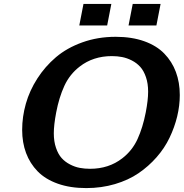

<svg xmlns="http://www.w3.org/2000/svg" viewBox="-20 -940 943 986"><path d="M783.2 -809.1H640.1L661.6 -919.9H804.7ZM530.3 -809.1H387.2L408.7 -919.9H551.8ZM256.3 -255.4Q256.3 -213.4 267.6 -180.7Q278.8 -147.9 296.6 -128.2Q314.5 -108.4 339.6 -95.5Q364.7 -82.5 389.6 -77.9Q414.6 -73.2 442.4 -73.2Q538.6 -73.2 607.9 -127Q659.2 -166.5 686.3 -225.8Q713.4 -285.2 728.5 -362.8Q740.7 -426.3 740.7 -469.2Q740.7 -511.2 729.5 -543.9Q718.3 -576.7 700.2 -596.7Q682.1 -616.7 657.2 -629.4Q632.3 -642.1 607.4 -647Q582.5 -651.9 554.7 -651.9Q458.5 -651.9 389.2 -598.1Q337.9 -558.6 310.5 -499Q283.2 -439.5 268.6 -362.8Q256.3 -298.3 256.3 -255.4ZM93.8 -272.9Q93.8 -340.3 112.8 -407.5Q131.8 -474.6 171.6 -536.6Q211.4 -598.6 267.3 -646.2Q323.2 -693.8 402.6 -722.4Q481.9 -751 574.2 -751Q656.7 -751 720.5 -728.3Q784.2 -705.6 823.7 -664.8Q863.3 -624 883.3 -570.3Q903.3 -516.6 903.3 -452.1Q903.3 -397.5 889.9 -342Q876.5 -286.6 850.8 -232.9Q825.2 -179.2 784.2 -132.6Q743.2 -85.9 691.4 -50.5Q639.6 -15.1 570.3 5.4Q501 25.9 422.9 25.9Q340.3 25.9 276.6 3.2Q212.9 -19.5 173.3 -60.1Q133.8 -100.6 113.8 -154.3Q93.8 -208 93.8 -272.9Z"/></svg>

Font: Aurulent Sans
Style: BoldItalic
Weight: 700
Italic angle: -11°
Version: Version 2007.05.04